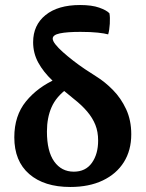

<svg xmlns="http://www.w3.org/2000/svg" viewBox="-20 -737 580 765"><path d="M260 8Q156 8 96.5 -43.5Q37 -95 37 -190Q37 -276 83.5 -333Q130 -390 205 -423L248 -384Q204 -352 185.5 -310Q167 -268 167 -213Q167 -134 196 -93.5Q225 -53 274 -53Q321 -53 346 -88Q371 -123 371 -177Q371 -212 360 -239.5Q349 -267 327.5 -292.5Q306 -318 274 -343Q226 -381 189.5 -415.5Q153 -450 132.5 -487.5Q112 -525 112 -569Q112 -637 161.5 -677Q211 -717 299 -717Q346 -717 375.5 -706.5Q405 -696 416 -684Q419 -668 417.5 -642.5Q416 -617 411 -600Q397 -604 369.5 -607Q342 -610 300 -610Q247 -610 218.5 -604Q190 -598 190 -583Q190 -574 201 -560Q212 -546 230.5 -529.5Q249 -513 271.5 -495.5Q294 -478 318.5 -461.5Q343 -445 364 -432Q398 -411 430 -378.5Q462 -346 482.5 -302Q503 -258 503 -202Q503 -138 473.5 -91Q444 -44 389.5 -18Q335 8 260 8Z"/></svg>

Font: Vollkorn SemiBold
Style: Regular
Weight: 600
Designer: Friedrich Althausen
Foundry: Friedrich Althausen
Version: Version 5.000